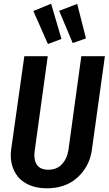

<svg xmlns="http://www.w3.org/2000/svg" viewBox="-20 -991 580 1025"><path d="M252.9 -971.2 308.1 -783.2 235.8 -755.9 158.2 -932.1ZM392.1 -970.2 439 -786.1 368.2 -761.2 295.9 -933.1ZM540 -690.9 470.2 -189Q457.5 -102.1 394 -43.9Q330.6 14.2 230 14.2Q176.8 14.2 136.7 -3.2Q96.7 -20.5 74 -49.8Q51.3 -79.1 42.5 -116.5Q33.7 -153.8 40 -195.8L109.9 -690.9H234.9L165 -184.1Q158.7 -139.2 176.5 -112.1Q194.3 -85 237.8 -85Q283.7 -85 310.8 -114.3Q337.9 -143.6 345.2 -189L414.1 -690.9Z"/></svg>

Font: Fira Sans Compressed Medium
Style: Italic
Weight: 500
Width: 3
Italic angle: -8°
Designer: Carrois Corporate & Edenspiekermann AG
Foundry: Carrois Corporate GbR & Edenspiekermann AG
Version: Version 4.203;PS 004.203;hotconv 1.0.88;makeotf.lib2.5.64775